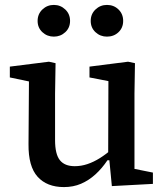

<svg xmlns="http://www.w3.org/2000/svg" viewBox="-20 -748 674 781"><path d="M240 13Q171 13 133 -29Q95 -71 96 -162L98 -447L130 -410L20 -433V-477L179 -497L206 -491L204 -367V-178Q204 -121 223.5 -96.5Q243 -72 284 -72Q310 -72 335.5 -80.5Q361 -89 386.5 -105Q412 -121 437 -143L445 -96H417Q395 -63 368 -38.5Q341 -14 309.5 -0.5Q278 13 240 13ZM435 9 424 -105 420 -106 421 -418 344 -433V-477L501 -497L529 -491L527 -367V-61L602 -46V0ZM199 -599Q172 -599 152.5 -617Q133 -635 133 -663Q133 -691 152.5 -709.5Q172 -728 199 -728Q226 -728 245.5 -709.5Q265 -691 265 -663Q265 -635 245.5 -617Q226 -599 199 -599ZM415 -599Q388 -599 368.5 -617Q349 -635 349 -663Q349 -691 368.5 -709.5Q388 -728 415 -728Q443 -728 462 -709.5Q481 -691 481 -663Q481 -635 462 -617Q443 -599 415 -599Z"/></svg>

Font: Source Serif 4 Medium
Style: Regular
Weight: 500
Designer: Frank Grießhammer
Foundry: Adobe Systems Incorporated
Version: Version 4.004;hotconv 1.0.116;makeotfexe 2.5.65601